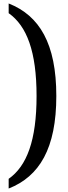

<svg xmlns="http://www.w3.org/2000/svg" viewBox="-20 -824 395 1108"><path d="M30 -804V-748C135 -674 191 -526 191 -270C191 -14 135 134 30 208V264C208 194 305 32 305 -270C305 -572 208 -734 30 -804Z"/></svg>

Font: Noto Serif Sinhala ExtraCondensed SemiBold
Style: Regular
Weight: 600
Width: 2
Designer: Jelle Bosma - Monotype Design Team
Foundry: Monotype Imaging Inc.
Version: Version 2.007